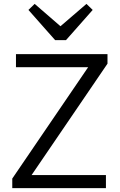

<svg xmlns="http://www.w3.org/2000/svg" viewBox="-20 -966 617 986"><path d="M43 -49 445 -639H532L130 -49ZM43 0V-49L106 -67H524V0ZM62 -621V-688H532V-639L468 -621ZM424 -946 456 -915 319 -760H263L126 -915L158 -946L314 -811H267Z"/></svg>

Font: Outfit Thin Light
Style: Regular
Weight: 300
Version: Version 1.100;gftools[0.9.27]